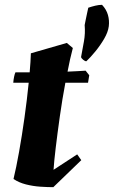

<svg xmlns="http://www.w3.org/2000/svg" viewBox="-20 -764 472 796"><path d="M201 12Q178 12 147.5 10Q117 8 87.5 0.5Q58 -7 36 -22Q47 -67 59 -134Q71 -201 81.5 -276Q92 -351 99 -421H35Q36 -434 38.5 -446Q41 -458 44 -464Q56 -464 71 -464Q86 -464 103 -464Q107 -509 108 -543L257 -586L282 -565Q276 -543 270.5 -518Q265 -493 260 -467Q282 -468 301.5 -469Q321 -470 335 -471L350 -452L345 -421H251Q238 -352 228 -281Q218 -210 211 -151.5Q204 -93 202 -60L300 -124L317 -100ZM331 -660Q332 -665 335 -680.5Q338 -696 341.5 -711.5Q345 -727 346 -732Q361 -737 375.5 -740.5Q390 -744 403 -744Q421 -725 427.5 -702Q434 -679 431 -655Q428 -631 412 -603.5Q396 -576 375.5 -551Q355 -526 338 -510Q332 -510 324.5 -516.5Q317 -523 316 -527Q322 -559 328 -592.5Q334 -626 331 -660Z"/></svg>

Font: Labrada ExtraBold
Style: Italic
Weight: 800
Italic angle: -7°
Designer: Mercedes Jáuregui
Foundry: Omnibus-Type Team
Version: Version 1.000; ttfautohint (v1.8.4.7-5d5b)